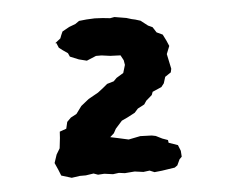

<svg xmlns="http://www.w3.org/2000/svg" viewBox="-38 -733 576 486"><g transform="rotate(-5 250.0 -489.5)"><path d="M100 -301 94 -316 86 -334 93 -355 102 -370 105 -396 106 -412 123 -418 127 -435 137 -445 152 -453 166 -472 186 -488 211 -502 224 -512 236 -522 253 -527 261 -535 279 -546 285 -566 283 -578 276 -591 250 -592 228 -595H214L190 -585L170 -590L148 -599L144 -608L131 -617L122 -624L117 -636H114L128 -647L131 -655L135 -664L153 -674L169 -680L179 -687L198 -689L219 -690L239 -689L258 -687L269 -689L299 -684L312 -680L321 -678L334 -674L352 -660L363 -655L372 -641L387 -634L395 -618L401 -604L393 -584L401 -546L399 -537L384 -527L379 -511L372 -502L349 -492L346 -484L331 -471L325 -462L308 -453L299 -443L280 -433L265 -426L248 -407L242 -396L232 -387L251 -383L278 -377L298 -381L308 -383L337 -382L347 -380L363 -372L377 -367L378 -360L401 -352L407 -337L408 -322L402 -316L395 -301L388 -296L355 -291L336 -289L324 -294L308 -292L286 -295L261 -293L246 -295L231 -293L209 -296L193 -295L182 -299L162 -296H147L126 -293Z"/></g></svg>

Font: Winky Rough
Style: Bold
Weight: 700
Designer: Simon Atzbach
Foundry: typofactur
Version: Version 1.206; ttfautohint (v1.8.4.7-5d5b)